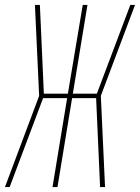

<svg xmlns="http://www.w3.org/2000/svg" viewBox="-28 -755 565 775"><path d="M-8 0 130 -368 113 -735H133L149 -377H246L306 -735H325L266 -377H363L498 -735H517L379 -368L396 0H376L360 -359H263L204 0H184L243 -359H146L11 0Z"/></svg>

Font: Iosevka Curly Thin Oblique
Style: Regular
Weight: 100
Italic angle: -9°
Monospace: yes
Designer: Belleve Invis
Foundry: Belleve Invis
Version: Version 11.1.0; ttfautohint (v1.8.3)